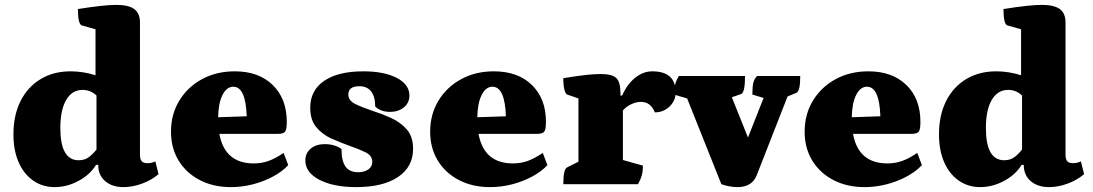

<svg xmlns="http://www.w3.org/2000/svg" viewBox="-20 -754 4474 786"><path d="M204 12Q154 12 115.5 -15Q77 -42 56 -90.5Q35 -139 35 -204Q35 -282 64 -340Q93 -398 146 -430Q199 -462 269 -462Q320 -462 371 -446V-634L315 -650Q299 -655 299 -717Q356 -726 393.5 -730Q431 -734 456 -734Q506 -734 529.5 -717Q553 -700 553 -662V-121Q553 -102 560 -94Q567 -86 584 -86Q594 -86 603 -88.5Q612 -91 616 -93L629 -41Q601 -17 562 -2.5Q523 12 486 12Q439 12 410.5 -12.5Q382 -37 382 -79H373Q349 -39 301.5 -13.5Q254 12 204 12ZM302 -98Q328 -98 345.5 -112Q363 -126 375 -142V-363Q351 -386 318 -386Q275 -386 251 -345Q227 -304 227 -230Q227 -98 302 -98Z M925 12Q853 12 797.5 -17Q742 -46 711 -97Q680 -148 680 -215Q680 -286 714 -342Q748 -398 807 -430Q866 -462 941 -462Q1039 -462 1096.5 -406Q1154 -350 1154 -255Q1154 -224 1147 -215Q1140 -206 1117 -206H878Q900 -85 1019 -85Q1051 -85 1079 -95Q1107 -105 1141 -128L1160 -78Q1136 -52 1098 -31.5Q1060 -11 1015.5 0.5Q971 12 925 12ZM935 -399Q908 -399 891 -365.5Q874 -332 873 -274L990 -278Q986 -399 935 -399Z M1438 12Q1345 12 1287.5 -18Q1230 -48 1230 -97Q1230 -127 1252 -145.5Q1274 -164 1309 -164Q1350 -164 1378 -144Q1378 -95 1394.5 -72Q1411 -49 1446 -49Q1472 -49 1488 -60.5Q1504 -72 1504 -91Q1504 -117 1476.5 -130.5Q1449 -144 1411 -157Q1375 -170 1337.5 -186.5Q1300 -203 1275 -233Q1250 -263 1250 -313Q1250 -384 1307 -423Q1364 -462 1467 -462Q1553 -462 1604.5 -435Q1656 -408 1656 -363Q1656 -333 1633.5 -314.5Q1611 -296 1576 -296Q1539 -296 1516 -318Q1516 -358 1499.5 -379.5Q1483 -401 1451 -401Q1406 -401 1406 -367Q1406 -342 1435 -328Q1464 -314 1503 -301Q1541 -289 1580 -271.5Q1619 -254 1645 -224.5Q1671 -195 1671 -144Q1671 -71 1609.5 -29.5Q1548 12 1438 12Z M1986 12Q1914 12 1858.5 -17Q1803 -46 1772 -97Q1741 -148 1741 -215Q1741 -286 1775 -342Q1809 -398 1868 -430Q1927 -462 2002 -462Q2100 -462 2157.5 -406Q2215 -350 2215 -255Q2215 -224 2208 -215Q2201 -206 2178 -206H1939Q1961 -85 2080 -85Q2112 -85 2140 -95Q2168 -105 2202 -128L2221 -78Q2197 -52 2159 -31.5Q2121 -11 2076.5 0.5Q2032 12 1986 12ZM1996 -399Q1969 -399 1952 -365.5Q1935 -332 1934 -274L2051 -278Q2047 -399 1996 -399Z M2286 0Q2286 -62 2302 -69L2348 -92V-351L2302 -367Q2295 -369 2290.5 -387Q2286 -405 2286 -434Q2348 -444 2382 -447.5Q2416 -451 2438 -451Q2486 -451 2503 -434.5Q2520 -418 2520 -372V-363H2527Q2547 -409 2580 -435.5Q2613 -462 2650 -462Q2746 -462 2746 -376Q2746 -342 2721 -318Q2696 -294 2661 -294Q2651 -317 2637 -327Q2623 -337 2603 -337Q2586 -337 2565.5 -328Q2545 -319 2530 -302V-99L2612 -76Q2612 -54 2607.5 -37Q2603 -20 2592 0Z M2999 12Q2983 12 2964.5 8.5Q2946 5 2933 0L2793 -351L2739 -367Q2739 -390 2743.5 -407Q2748 -424 2759 -443H3030Q3030 -375 3014 -369L2976 -356L3042 -191L3106 -353L3060 -367Q3060 -400 3064 -415.5Q3068 -431 3079 -443H3256Q3256 -410 3252 -394Q3248 -378 3240 -374L3204 -359L3078 -37Q3059 12 2999 12Z M3519 12Q3447 12 3391.5 -17Q3336 -46 3305 -97Q3274 -148 3274 -215Q3274 -286 3308 -342Q3342 -398 3401 -430Q3460 -462 3535 -462Q3633 -462 3690.5 -406Q3748 -350 3748 -255Q3748 -224 3741 -215Q3734 -206 3711 -206H3472Q3494 -85 3613 -85Q3645 -85 3673 -95Q3701 -105 3735 -128L3754 -78Q3730 -52 3692 -31.5Q3654 -11 3609.5 0.5Q3565 12 3519 12ZM3529 -399Q3502 -399 3485 -365.5Q3468 -332 3467 -274L3584 -278Q3580 -399 3529 -399Z M3993 12Q3943 12 3904.5 -15Q3866 -42 3845 -90.5Q3824 -139 3824 -204Q3824 -282 3853 -340Q3882 -398 3935 -430Q3988 -462 4058 -462Q4109 -462 4160 -446V-634L4104 -650Q4088 -655 4088 -717Q4145 -726 4182.5 -730Q4220 -734 4245 -734Q4295 -734 4318.5 -717Q4342 -700 4342 -662V-121Q4342 -102 4349 -94Q4356 -86 4373 -86Q4383 -86 4392 -88.5Q4401 -91 4405 -93L4418 -41Q4390 -17 4351 -2.5Q4312 12 4275 12Q4228 12 4199.5 -12.5Q4171 -37 4171 -79H4162Q4138 -39 4090.5 -13.5Q4043 12 3993 12ZM4091 -98Q4117 -98 4134.5 -112Q4152 -126 4164 -142V-363Q4140 -386 4107 -386Q4064 -386 4040 -345Q4016 -304 4016 -230Q4016 -98 4091 -98Z"/></svg>

Font: Petrona Black
Style: Regular
Weight: 900
Designer: Ringo R. Seeber
Foundry: Ringo R. Seeber
Version: Version 2.001; ttfautohint (v1.8.3)